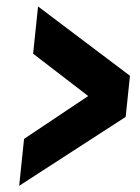

<svg xmlns="http://www.w3.org/2000/svg" viewBox="-20 -707 444 611"><path d="M41 -115.7 379.9 -335 393.6 -465.8 101.1 -686.5 85.4 -536.1 260.7 -401.4 56.6 -265.1Z"/></svg>

Font: Oswald
Style: Heavy
Weight: 800
Designer: Vernon Adams
Foundry: Vernon Adams
Version: 3.0; ttfautohint (v0.95.6-bc232) -l 8 -r 50 -G 200 -x 0 -w "